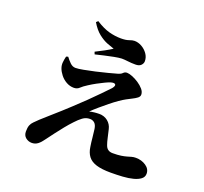

<svg xmlns="http://www.w3.org/2000/svg" viewBox="-145 -1004 1290 1216"><g transform="rotate(20 500.0 -396.5)"><path d="M718 41Q658 41 621 29.5Q584 18 565.5 -6.5Q547 -31 542 -68Q537 -99 534.5 -128Q532 -157 528 -184Q524 -211 511 -222.5Q498 -234 480 -234Q453 -234 431.5 -218Q410 -202 389 -179Q367 -156 343.5 -127Q320 -98 298.5 -69.5Q277 -41 260 -18Q242 8 224.5 21.5Q207 35 184 35Q161 35 143 20.5Q125 6 125 -21Q125 -47 131 -62.5Q137 -78 149.5 -90Q162 -102 179 -119Q200 -138 231 -165.5Q262 -193 293.5 -221Q325 -249 348 -271Q385 -305 423.5 -342.5Q462 -380 494 -413Q526 -446 545 -466Q561 -486 554 -494.5Q547 -503 523 -496Q510 -492 488 -481.5Q466 -471 441 -457.5Q416 -444 393 -429Q366 -412 351.5 -398Q337 -384 315 -384Q288 -384 264 -397.5Q240 -411 223.5 -432Q207 -453 200 -473Q193 -492 195 -512Q197 -532 202 -553L215 -557Q229 -538 245.5 -522Q262 -506 282 -506Q300 -506 334.5 -512.5Q369 -519 409.5 -528Q450 -537 487.5 -547Q525 -557 550 -564Q567 -569 576.5 -579Q586 -589 600 -589Q614 -589 636 -580.5Q658 -572 680 -557.5Q702 -543 717 -525.5Q732 -508 732 -489Q732 -476 719 -466Q706 -456 687.5 -447Q669 -438 651 -428Q634 -419 609.5 -402Q585 -385 558.5 -363.5Q532 -342 505.5 -319.5Q479 -297 458 -276Q472 -280 490 -282Q508 -284 524 -284Q558 -284 582 -264.5Q606 -245 613 -214Q619 -189 625.5 -160Q632 -131 637 -118Q643 -98 655.5 -88.5Q668 -79 688 -79Q722 -79 744.5 -82.5Q767 -86 782 -90.5Q797 -95 809.5 -98.5Q822 -102 837 -102Q876 -102 905.5 -82Q935 -62 935 -30Q935 -8 917 6Q899 20 868.5 28Q838 36 799 38.5Q760 41 718 41ZM361 -644Q392 -659 420 -674.5Q448 -690 468 -703Q449 -709 420.5 -720Q392 -731 361.5 -755Q331 -779 305 -823L317 -834Q367 -802 408 -791Q449 -780 488 -780Q522 -780 542 -787.5Q562 -795 576 -795Q601 -795 625 -781.5Q649 -768 665 -745.5Q681 -723 681 -696Q681 -681 669 -668.5Q657 -656 632 -656Q604 -656 580 -659Q556 -662 538 -662Q518 -661 487 -655Q456 -649 423.5 -641.5Q391 -634 367 -628Z"/></g></svg>

Font: Noto Serif SC ExtraLight ExtraBold
Style: Regular
Weight: 800
Version: Version 2.002-H1;hotconv 1.1.0;makeotfexe 2.6.0